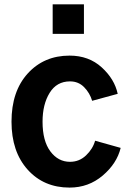

<svg xmlns="http://www.w3.org/2000/svg" viewBox="-20 -850 596 888"><path d="M223.6 -693.4V-830.1H368.2V-693.4ZM33.2 -287.1Q33.2 -427.7 108.4 -510.3Q183.6 -592.8 301.8 -592.8Q390.6 -592.8 450.2 -538.6Q509.8 -484.4 524.4 -416L406.2 -383.8Q395.5 -419.9 369.1 -446.8Q342.8 -473.6 303.7 -473.6Q242.2 -473.6 209.5 -420.4Q176.8 -367.2 176.8 -287.1Q176.8 -198.2 212.9 -149.9Q249 -101.6 303.7 -101.6Q346.7 -101.6 377.9 -131.3Q409.2 -161.1 419.9 -199.2L538.1 -166Q520.5 -93.8 455.1 -38.1Q389.6 17.6 301.8 17.6Q182.6 17.6 107.9 -65.4Q33.2 -148.4 33.2 -287.1Z"/></svg>

Font: Gothic A1 ExtraBold
Style: Regular
Weight: 800
Designer: HanYang I&C Co.,Ltd.
Foundry: HanYang I&C Co.,Ltd.
Version: Version 2.50